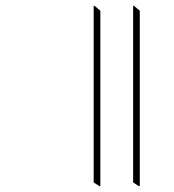

<svg xmlns="http://www.w3.org/2000/svg" viewBox="-20 -632 599 662"><path d="M459 10 439 -3V-612H442L462 -595V9ZM323 10 303 -3V-612H306L326 -595V9Z"/></svg>

Font: Noto Serif Bengali SemiCondensed Thin
Style: Regular
Weight: 100
Width: 4
Designer: Juan Bruce, Universal Thirst, Indian Type Foundry and the Monotype Design Team.
Foundry: Monotype Imaging Inc.
Version: Version 2.003; ttfautohint (v1.8.4.7-5d5b)